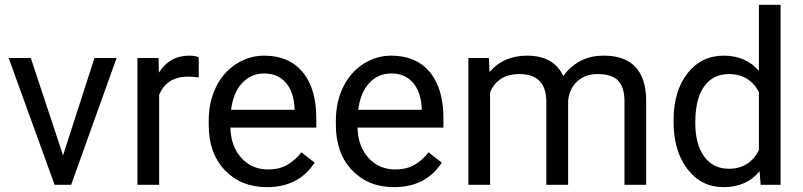

<svg xmlns="http://www.w3.org/2000/svg" viewBox="-20 -770 3344 800"><path d="M242.7 -122.6 373.5 -528.3H465.8L276.4 0H207.5L16.1 -528.3H108.4Z M808.1 -447.3Q787.6 -450.7 763.7 -450.7Q674.8 -450.7 643.1 -375V0H552.7V-528.3H640.6L642.1 -467.3Q686.5 -538.1 768.1 -538.1Q794.4 -538.1 808.1 -531.2Z M1091.8 9.8Q984.4 9.8 917 -60.8Q849.6 -131.3 849.6 -249.5V-266.1Q849.6 -344.7 879.6 -406.5Q909.7 -468.3 963.6 -503.2Q1017.6 -538.1 1080.6 -538.1Q1183.6 -538.1 1240.7 -470.2Q1297.9 -402.3 1297.9 -275.9V-238.3H939.9Q941.9 -160.2 985.6 -112.1Q1029.3 -64 1096.7 -64Q1144.5 -64 1177.7 -83.5Q1210.9 -103 1235.8 -135.3L1291 -92.3Q1224.6 9.8 1091.8 9.8ZM1080.6 -463.9Q1025.9 -463.9 988.8 -424.1Q951.7 -384.3 942.9 -312.5H1207.5V-319.3Q1203.6 -388.2 1170.4 -426Q1137.2 -463.9 1080.6 -463.9Z M1621.6 9.8Q1514.2 9.8 1446.8 -60.8Q1379.4 -131.3 1379.4 -249.5V-266.1Q1379.4 -344.7 1409.4 -406.5Q1439.5 -468.3 1493.4 -503.2Q1547.4 -538.1 1610.4 -538.1Q1713.4 -538.1 1770.5 -470.2Q1827.6 -402.3 1827.6 -275.9V-238.3H1469.7Q1471.7 -160.2 1515.4 -112.1Q1559.1 -64 1626.5 -64Q1674.3 -64 1707.5 -83.5Q1740.7 -103 1765.6 -135.3L1820.8 -92.3Q1754.4 9.8 1621.6 9.8ZM1610.4 -463.9Q1555.7 -463.9 1518.6 -424.1Q1481.4 -384.3 1472.7 -312.5H1737.3V-319.3Q1733.4 -388.2 1700.2 -426Q1667 -463.9 1610.4 -463.9Z M2017.1 -528.3 2019.5 -469.7Q2077.6 -538.1 2176.3 -538.1Q2287.1 -538.1 2327.1 -453.1Q2353.5 -491.2 2395.8 -514.6Q2438 -538.1 2495.6 -538.1Q2669.4 -538.1 2672.4 -354V0H2582V-348.6Q2582 -405.3 2556.2 -433.3Q2530.3 -461.4 2469.2 -461.4Q2418.9 -461.4 2385.7 -431.4Q2352.5 -401.4 2347.2 -350.6V0H2256.3V-346.2Q2256.3 -461.4 2143.6 -461.4Q2054.7 -461.4 2022 -385.7V0H1931.6V-528.3Z M2786.6 -268.6Q2786.6 -390.1 2844.2 -464.1Q2901.9 -538.1 2995.1 -538.1Q3087.9 -538.1 3142.1 -474.6V-750H3232.4V0H3149.4L3145 -56.6Q3090.8 9.8 2994.1 9.8Q2902.3 9.8 2844.5 -65.4Q2786.6 -140.6 2786.6 -261.7ZM2877 -258.3Q2877 -168.5 2914.1 -117.7Q2951.2 -66.9 3016.6 -66.9Q3102.5 -66.9 3142.1 -144V-386.7Q3101.6 -461.4 3017.6 -461.4Q2951.2 -461.4 2914.1 -410.2Q2877 -358.9 2877 -258.3Z"/></svg>

Font: Vazir UI
Style: Regular-UI
Weight: 400
Designer: Saber Rastikerdar
Foundry: Saber Rastikerdar
Version: Version 30.1.0